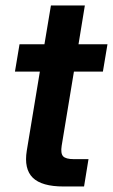

<svg xmlns="http://www.w3.org/2000/svg" viewBox="-20 -676 410 696"><path d="M369.6 -515.6 353 -416.5H248L203.6 -147.9Q199.2 -120.1 208.7 -109.6Q218.3 -99.1 248 -99.1H300.8L284.7 0H210.4Q131.3 0 98.9 -31.7Q66.4 -63.5 77.1 -129.9L124.5 -416.5H34.2L50.8 -515.6H141.1L164.6 -656.2H287.6L264.6 -515.6Z"/></svg>

Font: Inter Display SemiBold
Style: Italic
Weight: 600
Italic angle: -9.39999°
Designer: Rasmus Andersson
Foundry: rsms
Version: Version 4.000;git-a52131595